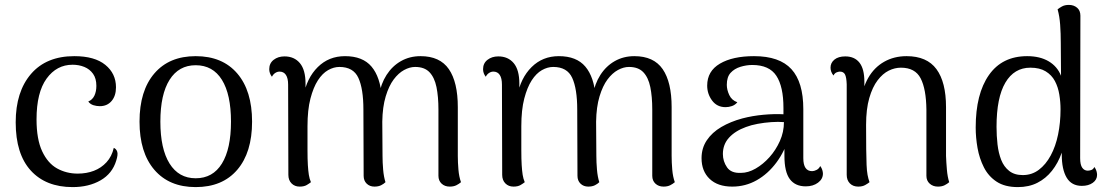

<svg xmlns="http://www.w3.org/2000/svg" viewBox="-20 -750 4521 783"><path d="M276 13Q167 13 105.5 -54.5Q44 -122 44 -251Q44 -376 106.5 -448.5Q169 -521 283 -521Q366 -521 409.5 -485.5Q453 -450 453 -394Q453 -359 435 -338Q417 -317 387 -317Q374 -317 361 -321Q348 -325 340 -336Q357 -343 365 -360Q373 -377 373 -400Q373 -430 359.5 -449Q346 -468 324 -477Q302 -486 276 -486Q211 -486 170 -429.5Q129 -373 129 -263Q129 -182 152 -133Q175 -84 213 -63Q251 -42 297 -42Q333 -42 363 -53.5Q393 -65 414.5 -88.5Q436 -112 444 -147Q454 -143 458 -131.5Q462 -120 454 -95Q438 -42 390 -14.5Q342 13 276 13Z M778 13Q670 13 609.5 -57.5Q549 -128 549 -254Q549 -380 609.5 -450.5Q670 -521 778 -521Q887 -521 947.5 -450.5Q1008 -380 1008 -254Q1008 -128 947.5 -57.5Q887 13 778 13ZM778 -23Q848 -23 885 -83Q922 -143 922 -254Q922 -365 885 -424.5Q848 -484 778 -484Q709 -484 671.5 -424.5Q634 -365 634 -254Q634 -143 671.5 -83Q709 -23 778 -23Z M1847 -114Q1847 -88 1849.5 -58.5Q1852 -29 1860 -7Q1852 0 1841 5.5Q1830 11 1814 11Q1794 11 1781 -1Q1768 -13 1768 -33V-303Q1768 -356 1760 -395Q1752 -434 1731.5 -455.5Q1711 -477 1673 -477Q1651 -477 1628 -464.5Q1605 -452 1585.5 -426Q1566 -400 1553 -357Q1540 -314 1539 -254L1540 -114Q1540 -88 1542.5 -58.5Q1545 -29 1552 -7Q1545 0 1534 5.5Q1523 11 1507 11Q1488 11 1475.5 -1Q1463 -13 1463 -33L1462 -303Q1462 -388 1441.5 -432.5Q1421 -477 1364 -477Q1341 -477 1318 -464Q1295 -451 1276.5 -422.5Q1258 -394 1246 -348Q1234 -302 1234 -235Q1234 -177 1234 -138.5Q1234 -100 1235.5 -76.5Q1237 -53 1239.5 -37Q1242 -21 1248 -7Q1242 -2 1231 4.5Q1220 11 1202 11Q1182 11 1169 -2Q1156 -15 1156 -37L1155 -405Q1155 -431 1146 -444.5Q1137 -458 1120 -458Q1111 -458 1102.5 -452.5Q1094 -447 1089 -437Q1078 -451 1078 -468Q1078 -492 1096 -506Q1114 -520 1140 -520Q1180 -520 1203 -492.5Q1226 -465 1226 -409V-342L1217 -357Q1231 -432 1276 -476.5Q1321 -521 1387 -521Q1459 -521 1495 -478.5Q1531 -436 1537 -355L1525 -359Q1533 -408 1556.5 -444.5Q1580 -481 1615.5 -501Q1651 -521 1695 -521Q1774 -521 1810.5 -468Q1847 -415 1847 -313Z M2719 -114Q2719 -88 2721.5 -58.5Q2724 -29 2732 -7Q2724 0 2713 5.5Q2702 11 2686 11Q2666 11 2653 -1Q2640 -13 2640 -33V-303Q2640 -356 2632 -395Q2624 -434 2603.5 -455.5Q2583 -477 2545 -477Q2523 -477 2500 -464.5Q2477 -452 2457.5 -426Q2438 -400 2425 -357Q2412 -314 2411 -254L2412 -114Q2412 -88 2414.5 -58.5Q2417 -29 2424 -7Q2417 0 2406 5.5Q2395 11 2379 11Q2360 11 2347.5 -1Q2335 -13 2335 -33L2334 -303Q2334 -388 2313.5 -432.5Q2293 -477 2236 -477Q2213 -477 2190 -464Q2167 -451 2148.5 -422.5Q2130 -394 2118 -348Q2106 -302 2106 -235Q2106 -177 2106 -138.5Q2106 -100 2107.5 -76.5Q2109 -53 2111.5 -37Q2114 -21 2120 -7Q2114 -2 2103 4.5Q2092 11 2074 11Q2054 11 2041 -2Q2028 -15 2028 -37L2027 -405Q2027 -431 2018 -444.5Q2009 -458 1992 -458Q1983 -458 1974.5 -452.5Q1966 -447 1961 -437Q1950 -451 1950 -468Q1950 -492 1968 -506Q1986 -520 2012 -520Q2052 -520 2075 -492.5Q2098 -465 2098 -409V-342L2089 -357Q2103 -432 2148 -476.5Q2193 -521 2259 -521Q2331 -521 2367 -478.5Q2403 -436 2409 -355L2397 -359Q2405 -408 2428.5 -444.5Q2452 -481 2487.5 -501Q2523 -521 2567 -521Q2646 -521 2682.5 -468Q2719 -415 2719 -313Z M3266 10Q3223 10 3201 -19.5Q3179 -49 3179 -114V-203L3198 -194Q3181 -134 3146.5 -87.5Q3112 -41 3066 -15Q3020 11 2966 11Q2907 11 2874 -20.5Q2841 -52 2841 -105Q2841 -146 2862.5 -178Q2884 -210 2921.5 -232Q2959 -254 3007 -267Q3049 -278 3093.5 -282Q3138 -286 3175 -284V-310Q3175 -397 3146 -441Q3117 -485 3048 -485Q3024 -485 2999.5 -477.5Q2975 -470 2959.5 -453Q2944 -436 2944 -404Q2944 -384 2954 -362.5Q2964 -341 2987 -333Q2978 -322 2965 -317.5Q2952 -313 2939 -313Q2904 -313 2884 -340Q2864 -367 2864 -401Q2864 -460 2916 -490.5Q2968 -521 3055 -521Q3159 -521 3207.5 -468Q3256 -415 3256 -305V-105Q3256 -52 3292 -52Q3300 -52 3310 -57Q3320 -62 3325 -73Q3331 -65 3333.5 -56.5Q3336 -48 3336 -42Q3336 -20 3316 -5Q3296 10 3266 10ZM3002 -45Q3031 -45 3061.5 -62.5Q3092 -80 3118 -109Q3144 -138 3160.5 -175Q3177 -212 3177 -252Q3154 -254 3125.5 -252Q3097 -250 3070 -245Q3043 -240 3022 -232Q2978 -216 2953 -188.5Q2928 -161 2928 -122Q2928 -92 2945 -67.5Q2962 -43 3002 -45Z M3480 11Q3459 11 3446 -2Q3433 -15 3433 -37V-406Q3432 -435 3426 -446.5Q3420 -458 3405 -458Q3400 -458 3392 -455Q3384 -452 3379 -442Q3367 -457 3367 -474Q3367 -494 3383 -507Q3399 -520 3427 -520Q3465 -520 3485 -494.5Q3505 -469 3505 -417V-347L3490 -329Q3496 -389 3520.5 -432Q3545 -475 3585.5 -498Q3626 -521 3677 -521Q3760 -521 3799 -468Q3838 -415 3838 -313V-114Q3839 -88 3841.5 -58.5Q3844 -29 3851 -7Q3843 0 3832 5.5Q3821 11 3805 11Q3785 11 3771.5 -1Q3758 -13 3758 -33V-303Q3757 -387 3734.5 -430.5Q3712 -474 3654 -474Q3629 -474 3604.5 -462Q3580 -450 3559 -422.5Q3538 -395 3525 -350Q3512 -305 3512 -241Q3512 -181 3512.5 -142Q3513 -103 3514 -78Q3515 -53 3518 -37Q3521 -21 3526 -7Q3520 -2 3508.5 4.5Q3497 11 3480 11Z M4131 13Q4078 13 4044.5 -9Q4011 -31 3992.5 -67.5Q3974 -104 3966.5 -146.5Q3959 -189 3959 -230Q3959 -367 4013 -444Q4067 -521 4169 -521Q4221 -521 4256.5 -500Q4292 -479 4307 -441L4306 -575Q4306 -613 4303.5 -648.5Q4301 -684 4293 -712Q4299 -717 4310.5 -723.5Q4322 -730 4339 -730Q4359 -730 4372.5 -718.5Q4386 -707 4386 -686L4385 -105Q4385 -78 4393.5 -66Q4402 -54 4416 -54Q4422 -54 4430 -56.5Q4438 -59 4443 -69Q4449 -61 4451.5 -52.5Q4454 -44 4454 -37Q4454 -17 4436.5 -4.5Q4419 8 4392 8Q4350 8 4330 -25.5Q4310 -59 4310 -120V-209L4332 -220Q4325 -170 4310 -127.5Q4295 -85 4270 -53.5Q4245 -22 4210.5 -4.5Q4176 13 4131 13ZM4151 -36Q4188 -36 4216.5 -57.5Q4245 -79 4265 -116Q4285 -153 4295 -201.5Q4305 -250 4305 -304Q4305 -334 4300 -364.5Q4295 -395 4282 -419.5Q4269 -444 4244.5 -459Q4220 -474 4182 -474Q4116 -474 4080 -413Q4044 -352 4044 -233Q4044 -196 4048 -161Q4052 -126 4063 -98Q4074 -70 4095.5 -53Q4117 -36 4151 -36Z"/></svg>

Font: Arima
Style: Regular
Weight: 400
Designer: Joana Correia and Natanael Gama
Foundry: NDISCOVER
Version: Version 1.101;gftools[0.9.23]